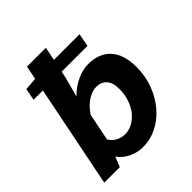

<svg xmlns="http://www.w3.org/2000/svg" viewBox="-192 -836 984 984"><g transform="rotate(-45 300.0 -344.0)"><path d="M287.3 12Q245.1 12 208.3 -6Q171.4 -23.9 152 -53.1H149.7L128.9 0H15.8L156.4 -700.5H293.2L256.7 -522.2L228.1 -415.9H230.4Q263.8 -449.5 305.6 -468.8Q347.4 -488.1 387 -488.1Q466.2 -488.1 509.2 -440.3Q552.2 -392.5 552.2 -302.7Q552.2 -236.8 530.6 -179.4Q509 -122.1 472.1 -79.1Q435.3 -36.2 387.5 -12.1Q339.7 12 287.3 12ZM267.8 -99.6Q295.8 -99.6 321.5 -113.6Q347.3 -127.7 367.5 -152.7Q387.6 -177.7 399 -211.7Q410.4 -245.7 410.4 -285.2Q410.4 -332.3 389.1 -354.4Q367.9 -376.5 333.9 -376.5Q306 -376.5 273.8 -357.3Q241.7 -338 212.4 -295.5L182.5 -146.5Q197.6 -122.2 220.3 -110.9Q242.9 -99.6 267.8 -99.6ZM60.1 -556.6 72.7 -621.4 150.3 -627.4H464.3L450.7 -556.6Z"/></g></svg>

Font: SourceCodeVF
Style: Italic
Weight: 200
Italic angle: -11°
Monospace: yes
Designer: Paul D. Hunt, Teo Tuominen
Foundry: Adobe
Version: Version 1.026;hotconv 1.1.0;makeotfexe 2.6.0